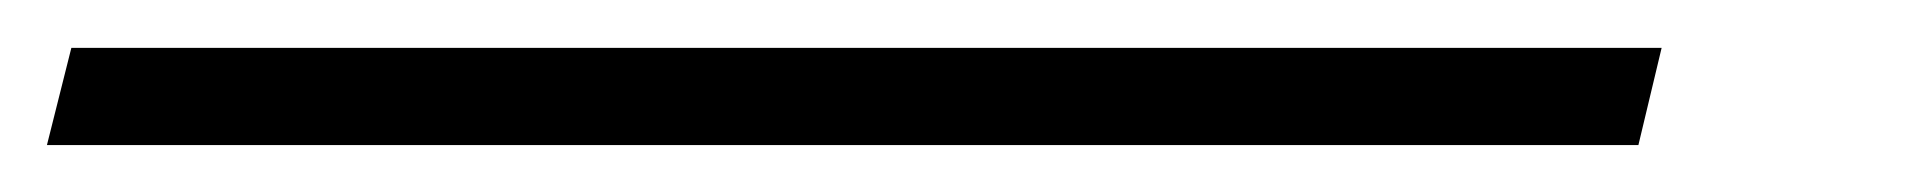

<svg xmlns="http://www.w3.org/2000/svg" viewBox="-138 98 809 81"><path d="M563 118.2 553.2 159.2H-118.2L-107.9 118.2Z"/></svg>

Font: Sinkin Sans 200 X Light Italic
Style: Regular
Weight: 200
Italic angle: -112°
Designer: Keith Bates
Foundry: K-Type
Version: Sinkin Sans (version 1.0)  by Keith Bates   •   © 2014   www